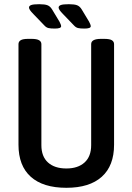

<svg xmlns="http://www.w3.org/2000/svg" viewBox="-20 -887 630 914"><path d="M296 7Q185 7 126.5 -45.5Q68 -98 68 -198V-677Q68 -689 78.5 -695.5Q89 -702 114 -702H130Q155 -702 166 -695.5Q177 -689 177 -677V-196Q177 -142 208.5 -113.5Q240 -85 296 -85Q351 -85 382.5 -113.5Q414 -142 414 -196V-677Q414 -702 461 -702H476Q502 -702 512.5 -695.5Q523 -689 523 -677V-198Q523 -98 464.5 -45.5Q406 7 296 7ZM241 -751Q221 -751 210.5 -753.5Q200 -756 191 -766L139 -820Q118 -841 118 -851Q118 -859 128.5 -863Q139 -867 167 -867Q193 -867 206 -862Q219 -857 228 -842L263 -784Q271 -769 271 -762Q271 -751 241 -751ZM382 -751Q362 -751 351.5 -753.5Q341 -756 332 -766L280 -820Q259 -841 259 -851Q259 -859 269.5 -863Q280 -867 308 -867Q334 -867 347 -862Q360 -857 369 -842L404 -784Q412 -769 412 -762Q412 -751 382 -751Z"/></svg>

Font: Asap Condensed Medium
Style: Regular
Weight: 500
Width: 3
Designer: Pablo Cosgaya
Foundry: Omnibus-Type
Version: Version 3.001; ttfautohint (v1.8.4.7-5d5b)